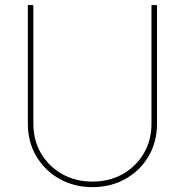

<svg xmlns="http://www.w3.org/2000/svg" viewBox="-20 -748 749 778"><path d="M354.5 10.3Q280.3 10.3 220.9 -23.2Q161.6 -56.6 127.2 -114.7Q92.8 -172.9 92.8 -246.6V-727.5H115.2V-246.6Q115.2 -179.2 146.5 -126.2Q177.7 -73.2 231.9 -42.7Q286.1 -12.2 354.5 -12.2Q423.3 -12.2 477.3 -42.7Q531.2 -73.2 562.5 -126.2Q593.8 -179.2 593.8 -246.6V-727.5H616.2V-246.6Q616.2 -172.9 582 -114.7Q547.9 -56.6 488.5 -23.2Q429.2 10.3 354.5 10.3Z"/></svg>

Font: Inter 17pt Thin
Style: Regular
Weight: 250
Version: Version 4.001;git-66647c0bb